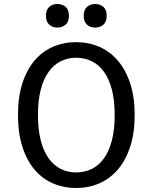

<svg xmlns="http://www.w3.org/2000/svg" viewBox="-20 -926 764 961"><path d="M70 0ZM70 -351Q70 -441 92 -509Q114 -577 153 -623Q192 -669 245.5 -692Q299 -715 361 -715Q423 -715 476.5 -692Q530 -669 569.5 -623Q609 -577 631.5 -509Q654 -441 654 -351Q654 -260 631.5 -191.5Q609 -123 569.5 -77Q530 -31 476.5 -8Q423 15 361 15Q299 15 245.5 -8Q192 -31 153 -77Q114 -123 92 -191.5Q70 -260 70 -351ZM170 -351Q170 -277 184 -223Q198 -169 223.5 -133.5Q249 -98 284 -80.5Q319 -63 361 -63Q404 -63 439.5 -80.5Q475 -98 500.5 -133.5Q526 -169 540 -223Q554 -277 554 -351Q554 -424 540 -477.5Q526 -531 500.5 -566.5Q475 -602 439.5 -619.5Q404 -637 361 -637Q319 -637 284 -619.5Q249 -602 223.5 -566.5Q198 -531 184 -477.5Q170 -424 170 -351ZM210 -847Q210 -877 226.5 -891.5Q243 -906 267 -906Q292 -906 308.5 -891.5Q325 -877 325 -847Q325 -817 308.5 -802.5Q292 -788 267 -788Q243 -788 226.5 -802.5Q210 -817 210 -847ZM399 -847Q399 -877 415.5 -891.5Q432 -906 456 -906Q481 -906 497.5 -891.5Q514 -877 514 -847Q514 -817 497.5 -802.5Q481 -788 456 -788Q432 -788 415.5 -802.5Q399 -817 399 -847Z"/></svg>

Font: Orienta
Style: Regular
Weight: 400
Designer: Eduardo Rodriguez Tunni
Foundry: Eduardo Rodriguez Tunni
Version: Version 1.001